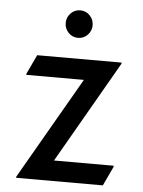

<svg xmlns="http://www.w3.org/2000/svg" viewBox="-53 -790 620 832"><g transform="rotate(5 257.0 -373.5)"><path d="M221.2 -645Q204.1 -662.6 204.1 -687.3Q204.1 -711.9 221.2 -729.5Q238.3 -747.1 262.7 -747.1Q287.1 -747.1 304.2 -729.5Q321.3 -711.9 321.3 -687.3Q321.3 -662.6 304.2 -645Q287.1 -627.4 262.7 -627.4Q238.3 -627.4 221.2 -645ZM48.8 0V-4.9L304.2 -448.2H53.7V-453.1L93.3 -537.1H460.4V-532.2L205.6 -88.9H465.3V-84L425.8 0Z"/></g></svg>

Font: Nova Round
Style: Book
Weight: 400
Version: Version 2.000